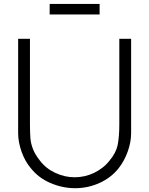

<svg xmlns="http://www.w3.org/2000/svg" viewBox="-20 -949 765 984"><path d="M490.5 -929V-875H234.5V-929ZM652 -266.5Q652 -220.5 634.5 -172Q617 -123.5 588.5 -87.5Q550 -38.5 490.5 -11.5Q431 15.5 365.5 15.5Q300.5 15.5 238.5 -11Q177.5 -37 137.5 -87.5Q108.5 -121.5 90.5 -171.5Q73 -221.5 73 -266.5V-750H133.5V-312.5Q133.5 -288.5 134.2 -270.2Q135 -252 136 -238.5Q138.5 -211.5 149.5 -183.8Q160.5 -156 184.5 -126Q215 -85.5 263.5 -63Q311.5 -40.5 362.5 -40.5Q388.5 -40.5 413.8 -46.2Q439 -52 462 -63Q485 -74 505.2 -89.8Q525.5 -105.5 541.5 -126Q574.5 -165.5 583 -205.5Q587 -225.5 589.2 -252Q591.5 -278.5 591.5 -312.5V-750H652Z"/></svg>

Font: Russisch Sans Light
Style: Regular
Weight: 300
Designer: Michael Sharanda (font) & Cristiano Sobral (main changes)
Foundry: Michael Sharanda
Version: Version 2.00;September 8, 2020;FontCreator 13.0.0.2681 64-bi